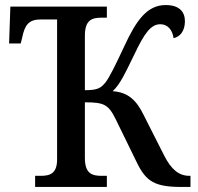

<svg xmlns="http://www.w3.org/2000/svg" viewBox="-20 -740 784 760"><path d="M119 0H403V-44H382C344 -44 316 -53 316 -115V-335C391 -335 409 -327 438 -268L523 -94C559 -21 594 0 698 0H734V-44H730C689 -44 658 -68 629 -126L548 -286C520 -343 487 -375 426 -379C455 -406 473 -445 513 -527C551 -607 577 -644 614 -644C647 -644 663 -618 667 -589C693 -594 712 -618 712 -656C712 -693 690 -720 636 -720C563 -720 520 -661 472 -557C438 -484 413 -433 397 -413C379 -392 368 -383 316 -383V-599C316 -661 344 -670 382 -670H403V-714H21L16 -568H62L68 -592C78 -641 94 -663 141 -663H206V-109C206 -53 178 -44 141 -44H119Z"/></svg>

Font: Noto Serif SemiCondensed Medium
Style: Regular
Weight: 500
Width: 4
Designer: Monotype Design Team
Foundry: Monotype Imaging Inc.
Version: Version 2.014